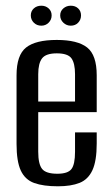

<svg xmlns="http://www.w3.org/2000/svg" viewBox="-20 -644 392 673"><path d="M183 9Q132 9 100 -2.5Q68 -14 53 -46Q38 -78 38 -140V-380Q38 -451 71.5 -477.5Q105 -504 179 -504Q252 -504 285.5 -477.5Q319 -451 319 -380V-251H114V-112Q114 -69 127.5 -52Q141 -35 181 -35Q218 -35 230.5 -51.5Q243 -68 243 -112V-180H319V-141Q319 -80 304 -47.5Q289 -15 259 -3Q229 9 183 9ZM114 -288H243V-384Q243 -422 230.5 -439.5Q218 -457 179 -457Q141 -457 127.5 -439.5Q114 -422 114 -384ZM125 -554Q109 -554 98.5 -564.5Q88 -575 88 -590Q88 -605 98.5 -614.5Q109 -624 125 -624Q140 -624 150.5 -614.5Q161 -605 161 -590Q161 -575 150.5 -564.5Q140 -554 125 -554ZM228 -554Q213 -554 202 -564.5Q191 -575 191 -590Q191 -605 202 -614.5Q213 -624 228 -624Q244 -624 254 -614.5Q264 -605 264 -590Q264 -575 254 -564.5Q244 -554 228 -554Z"/></svg>

Font: Alumni Sans Thin Medium
Style: Regular
Weight: 500
Version: Version 1.018